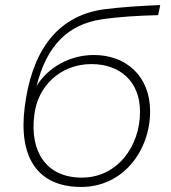

<svg xmlns="http://www.w3.org/2000/svg" viewBox="-20 -735 676 761"><path d="M302 6C468 6 575 -138 575 -294C575 -433 480 -517 352 -517C256 -517 169 -467 125 -394C166 -559 253 -638 381 -658C453 -669 533 -673 607 -675L615 -715C541 -712 460 -707 391 -698C192 -670 103 -512 78 -311C53 -116 125 6 302 6ZM304 -31C166 -31 97 -131 116 -279C129 -395 221 -481 342 -481C455 -481 535 -413 535 -292C535 -156 446 -31 304 -31Z"/></svg>

Font: Fixel Display 20240404 ExLight
Style: Italic
Weight: 200
Italic angle: -10°
Designer: AlfaBravo + MacPaw
Foundry: Kyrylo Tkachov, Marchela Mozhyna, Serhii Makarenko, Maria Weinstein, Zakhar Kryvoshyya
Version: Version 1.211;Glyphs 3.2 (3225)